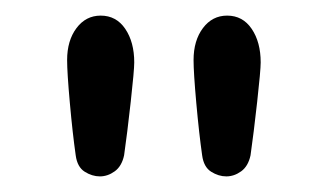

<svg xmlns="http://www.w3.org/2000/svg" viewBox="-20 -821 421 246"><path d="M239 -622Q235 -650 231.5 -689Q228 -728 228 -744Q228 -769 240 -785Q252 -801 271 -801Q291 -801 302.5 -784Q314 -767 314 -741Q314 -731 309.5 -690.5Q305 -650 301 -622Q298 -608 289 -601.5Q280 -595 270 -595Q260 -595 250.5 -601Q241 -607 239 -622ZM77 -622Q73 -650 69.5 -689Q66 -728 66 -744Q66 -769 78 -785Q90 -801 109 -801Q129 -801 140.5 -784Q152 -767 152 -741Q152 -731 147.5 -690.5Q143 -650 139 -622Q136 -608 127 -601.5Q118 -595 108 -595Q98 -595 88.5 -601Q79 -607 77 -622Z"/></svg>

Font: Tsukimi Rounded Medium
Style: Regular
Weight: 500
Designer: Takashi Funayama
Foundry: Takashi Funayama
Version: Version 1.032; ttfautohint (v1.8.3)